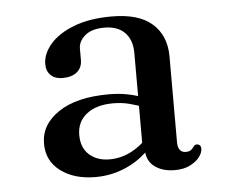

<svg xmlns="http://www.w3.org/2000/svg" viewBox="-39 -755 594 503"><g transform="rotate(-5 258.0 -504.0)"><path d="M87.5 -602Q87.5 -629 109 -654.2Q130.5 -679.5 171.8 -695.5Q213 -711.5 271.5 -711.5Q343 -711.5 378.2 -680Q413.5 -648.5 413.5 -594V-368Q413.5 -354.5 419 -347.8Q424.5 -341 434 -341Q444 -341 448.8 -345.2Q453.5 -349.5 456.5 -353.8Q459.5 -358 464.5 -358Q469.5 -358 472.5 -354.8Q475.5 -351.5 475.5 -346Q475.5 -335.5 466.8 -324Q458 -312.5 441.5 -304.2Q425 -296 402 -296Q369 -296 348.2 -311.8Q327.5 -327.5 327.5 -358.5L322.5 -370V-610.5Q322.5 -645.5 303.5 -664.8Q284.5 -684 250 -684Q216.5 -684 199 -669Q181.5 -654 181.5 -635V-605Q181.5 -585 167.8 -573.5Q154 -562 129.5 -562Q110 -562 98.8 -572.8Q87.5 -583.5 87.5 -602ZM335 -467.5Q317 -474.5 297.5 -479.5Q278 -484.5 255.5 -484.5Q211 -484.5 185.5 -464.2Q160 -444 160 -409.5Q160 -375.5 180.8 -357.2Q201.5 -339 233.5 -339Q263.5 -339 290.5 -352.8Q317.5 -366.5 338.5 -391L347.5 -370.5Q321 -335.5 280.2 -315.8Q239.5 -296 193.5 -296Q137 -296 101.5 -322.8Q66 -349.5 66 -394.5Q66 -445 113.8 -477Q161.5 -509 246.5 -509Q274.5 -509 299 -503.8Q323.5 -498.5 342 -490.5Z"/></g></svg>

Font: Fraunces 16pt
Style: Regular
Weight: 400
Version: Version 1.000;[b76b70a41]